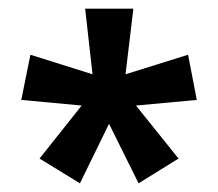

<svg xmlns="http://www.w3.org/2000/svg" viewBox="-20 -781 503 442"><path d="M287 -761H176L193 -610L50 -655L29 -551L168 -538L71 -416L164 -359L231 -496L299 -359L391 -416L293 -538L433 -551L413 -655L269 -610Z"/></svg>

Font: Noto Sans Armenian Condensed SemiBold
Style: Regular
Weight: 600
Width: 3
Designer: Monotype Design Team
Foundry: Monotype Imaging Inc.
Version: Version 2.008